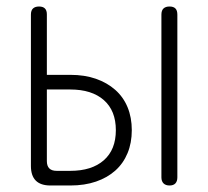

<svg xmlns="http://www.w3.org/2000/svg" viewBox="-20 -570 640 590"><path d="M124 -340H196Q240 -340 274.5 -328Q309 -316 334 -294Q359 -272 372 -240.5Q385 -209 385 -170Q385 -131 372 -99.5Q359 -68 334.5 -46Q310 -24 275 -12Q240 0 196 0H135Q105 0 90 -15Q75 -30 75 -60V-525Q75 -538 81.5 -544Q88 -550 100 -550Q112 -550 118 -544Q124 -538 124 -526ZM124 -75Q124 -60 131.5 -52.5Q139 -45 154 -45H196Q262 -45 299 -77.5Q336 -110 336 -170Q336 -230 299 -262.5Q262 -295 196 -295H124ZM525 -25Q525 -13 519 -6.5Q513 0 501 0Q489 0 482.5 -6.5Q476 -13 476 -25V-525Q476 -538 482.5 -544Q489 -550 501 -550Q513 -550 519 -544Q525 -538 525 -525Z"/></svg>

Font: Maple Mono NL Thin
Style: Regular
Weight: 250
Monospace: yes
Designer: subframe7536
Version: Version 7.000